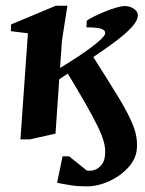

<svg xmlns="http://www.w3.org/2000/svg" viewBox="-20 -485 503 668"><path d="M280.1 163.4Q251 163.4 227.8 159.8Q204.6 156.2 178.6 150.9L197.7 58.9H220.4L282.2 108.4Q285.2 108.8 289.2 108.8Q293.1 108.8 296.1 108.8Q303.9 108.8 315.4 103.4Q326.9 98 336 84.8Q345.1 71.5 345.7 48.7Q347 29 340.5 6.1Q334 -16.8 318.7 -47.9Q303.4 -79.1 278.2 -123.2Q253 -167.3 215.9 -229L186.1 -209.1L173.1 -20.1L83.4 0H51.1L77.1 -369.1L17.8 -376.6L18.5 -400L174 -465H214.4L195.4 -342.4L189 -248.6Q220.1 -267.4 248.3 -285.9Q276.5 -304.4 298.4 -320.9Q320.2 -337.4 333 -350Q345.7 -362.6 346 -369.6Q346 -381.6 328.9 -385.8Q311.7 -389.9 280.7 -389.9L281.9 -412.9Q288.4 -418.1 304.9 -426.5Q321.5 -434.9 341.9 -443.4Q362.4 -452 382.2 -457.9Q402.1 -463.9 415.2 -463.9Q433.5 -463.9 447.8 -452.9Q462.1 -442 459.1 -427Q458 -416.2 447.8 -402.1Q437.6 -387.9 418.1 -370.4Q398.5 -353 370.1 -332.2Q341.7 -311.5 304.6 -286.6Q359.9 -199.7 394.1 -143.3Q428.4 -86.9 443.8 -46.8Q459.2 -6.8 456.2 31.6Q453.9 67.4 426.3 97.6Q398.7 127.9 359.5 145.6Q320.2 163.4 280.1 163.4Z"/></svg>

Font: Ancizar Serif Light
Style: Italic
Weight: 300
Italic angle: -4°
Designer: Cesar Puertas, Viviana Monsalve, Julian Moncada, Julian Prieto, Jose Castro, Felipe Aragon, Mariel Hernandez, Sara Alarc
Version: Version 8.100